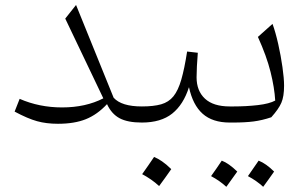

<svg xmlns="http://www.w3.org/2000/svg" viewBox="-20 -487 1221 763"><path d="M390.6 -96.2 239.3 -413.1 282.2 -467.3 431.6 -98.6Q462.9 -64 543.5 -64H543.9V0H543.5Q487.3 0 455.3 -17.1Q423.3 -34.2 405.3 -73.2Q366.7 -31.7 321.3 -13.4Q275.9 4.9 210.4 4.9Q164.1 4.9 127.2 -5.4Q90.3 -15.6 38.1 -43.5L58.1 -94.2Q136.2 -60.1 226.6 -60.1Q320.3 -60.1 390.6 -96.2Z M592.3 136.7Q606.9 142.6 623.8 154.1Q640.6 165.5 660.6 185.1Q648.9 201.7 637 218.5Q625 235.4 612.3 252.4Q597.2 238.3 579.8 226.3Q562.5 214.4 544.9 205.1Q557.1 188 568.6 171.4Q580.1 154.8 592.3 136.7ZM543.9 0Q529.3 0 529.3 -30.8V-33.2Q529.3 -64 543.9 -64Q590.3 -64 620.4 -72.5Q650.4 -81.1 669.2 -104.2Q688 -127.4 700.4 -170.4Q712.9 -213.4 723.6 -282.2L766.1 -277.3Q763.7 -248.5 762.5 -223.9Q761.2 -199.2 761.2 -179.7Q761.2 -126 794.4 -95Q827.6 -64 893.1 -64H893.6V0H893.1Q824.7 0 785.4 -34.9Q746.1 -69.8 731 -140.6Q709 -71.3 664.3 -35.6Q619.6 0 543.9 0Z M879.4 255.4Q853.5 231.4 818.8 212.9Q841.3 181.6 861.3 151.4Q888.7 161.6 922.9 194.8Q904.3 221.7 879.4 255.4ZM965.3 212.9Q985.4 184.6 1007.8 151.4Q1037.6 163.1 1069.3 194.8Q1058.6 210 1047.9 225.1Q1037.1 240.2 1025.9 255.4Q1000 231.4 965.3 212.9ZM893.6 0Q878.9 0 878.9 -30.8V-33.2Q878.9 -64 893.6 -64H907.7Q958.5 -64 1004.6 -69.3Q1050.8 -74.7 1073.7 -87.4Q1070.8 -138.2 1055.2 -200.9Q1039.6 -263.7 1004.9 -340.3L1063 -392.1Q1075.2 -358.4 1085.7 -311.8Q1096.2 -265.1 1102.5 -220.2Q1108.9 -175.3 1108.9 -146.5Q1108.9 -103.5 1098.1 -78.6Q1087.4 -53.7 1058.1 -21Q1022 -8.8 988 -4.4Q954.1 0 905.3 0Z"/></svg>

Font: Pinar DS1-Light
Style: Regular
Weight: 300
Designer: Amin Abedi
Version: Version 2.000